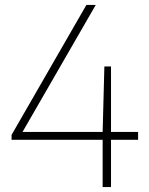

<svg xmlns="http://www.w3.org/2000/svg" viewBox="-20 -760 604 780"><path d="M27 -192V-212L331 -740H369L71.5 -224H397L404 -490H431V-224H541V-192H431V0H397V-192Z"/></svg>

Font: Encode Sans Th
Style: Regular
Weight: 100
Designer: Multiple Designers
Foundry: Impallari Type
Version: Version 3.002; ttfautohint (v1.8.3) -l 8 -r 50 -G 200 -x 14 